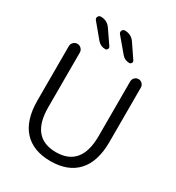

<svg xmlns="http://www.w3.org/2000/svg" viewBox="-223 -1113 1131 1234"><g transform="rotate(30 342.0 -495.5)"><path d="M287.1 -812.5Q252 -812.5 229.5 -838.9L142.6 -943.4Q133.8 -954.1 139.6 -966.8Q145.5 -979.5 160.2 -979.5Q207 -979.5 233.4 -940.4L301.8 -840.8Q307.6 -832 302.7 -822.3Q297.9 -812.5 287.1 -812.5ZM464.8 -812.5Q430.7 -812.5 409.2 -838.9L321.3 -943.4Q312.5 -954.1 318.4 -966.8Q324.2 -979.5 337.9 -979.5Q385.7 -979.5 412.1 -940.4L479.5 -840.8Q486.3 -832 481 -822.3Q475.6 -812.5 464.8 -812.5ZM530.3 -712.9Q530.3 -729.5 542 -741.2Q553.7 -752.9 569.8 -752.9Q585.9 -752.9 597.7 -741.2Q609.4 -729.5 609.4 -712.9V-309.6Q609.4 -163.1 540 -87.9Q470.7 -12.7 341.8 -12.7Q212.9 -12.7 144 -87.9Q75.2 -163.1 75.2 -309.6V-711.9Q75.2 -728.5 87.4 -740.7Q99.6 -752.9 116.2 -752.9Q132.8 -752.9 145 -740.7Q157.2 -728.5 157.2 -711.9V-305.7Q157.2 -81.1 342.8 -80.1Q529.3 -80.1 530.3 -305.7Z"/></g></svg>

Font: Gen Jyuu Gothic P Normal
Style: Regular
Weight: 300
Designer: [Source Han Sans]
Ryoko NISHIZUKA  (kana & ideographs); Paul D. Hunt (Latin, Greek & Cyrillic); Wenlong ZHANG  (bopomofo
Version: Version 1.002.20150607